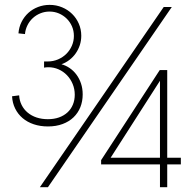

<svg xmlns="http://www.w3.org/2000/svg" viewBox="-20 -779 786 799"><path d="M645.7 0V-94.8H400.8V-112.6L644.8 -487.5H675.9V-122.6H732.6V-94.8H675.9V0ZM440.4 -122.6H645.7V-442.9ZM179.4 -252.8Q147.5 -252.8 120.6 -261.8Q93.7 -270.8 74.2 -287.4Q54.7 -303.9 43.2 -327.1Q31.6 -350.3 30.2 -378.4L59.7 -382.2Q60.9 -360.1 70.2 -341.8Q79.5 -323.4 95.3 -310.3Q111.1 -297.1 132.5 -290Q154 -283 179.1 -283Q204.8 -283 225.5 -290.3Q246.1 -297.7 260.8 -311.2Q275.4 -324.6 283.2 -343.4Q291.1 -362.1 291.1 -384.9Q291.1 -408.8 282.3 -429.7Q273.6 -450.5 258.7 -466Q243.8 -481.5 223.8 -490.4Q203.9 -499.2 181.4 -499.2Q171.1 -499.2 163.4 -497.5V-523.2H178.2Q201.2 -523.2 221.3 -531.7Q241.4 -540.3 256 -554.8Q270.7 -569.3 279.1 -588.6Q287.5 -608 287.5 -629.5Q287.5 -651.1 279.4 -669.6Q271.3 -688 257.4 -701.6Q243.5 -715.2 225.2 -723.1Q206.8 -730.9 186.2 -730.9Q166.1 -730.9 148.2 -723.6Q130.3 -716.4 116.6 -703.7Q102.8 -691 94.3 -673.9Q85.7 -656.7 83.9 -637.2L56.8 -640.2Q58.8 -666.2 69.8 -687.9Q80.7 -709.6 98.1 -725.4Q115.5 -741.2 138.3 -749.9Q161.1 -758.7 186.5 -758.7Q214.2 -758.7 238.3 -748.6Q262.4 -738.6 280.1 -721.1Q297.9 -703.7 308 -680.4Q318.2 -657 318.2 -630.1Q318.2 -610 312.2 -591.4Q306.1 -572.8 295.3 -557.3Q284.6 -541.8 269.3 -530Q254.1 -518.1 235.8 -511.6Q254.1 -506.6 270.2 -495.5Q286.3 -484.5 298.3 -468.2Q310.3 -452 317.2 -431.3Q324.1 -410.6 324.1 -386.1Q324.1 -357.4 314.4 -333Q304.6 -308.7 286 -290.8Q267.4 -272.9 240.5 -262.9Q213.6 -252.8 179.4 -252.8ZM145.9 0 661.4 -750H695L179.5 0Z"/></svg>

Font: Spartan Light
Style: Regular
Weight: 300
Designer: Matt Bailey, Mirko Velimirovic
Foundry: Matt Bailey
Version: Version 1.005